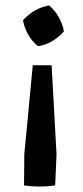

<svg xmlns="http://www.w3.org/2000/svg" viewBox="-20 -511 305 703"><path d="M119 -342Q76 -377 64 -437Q106 -482 160 -491Q182 -472 196 -446.5Q210 -421 214 -396Q196 -375 170.5 -360Q145 -345 119 -342ZM68 168 69 54 100 -272H169L187 54L182 168Q168 170 154 171Q140 172 125 172Q111 172 96.5 171Q82 170 68 168Z"/></svg>

Font: Piazzolla SemiBold
Style: Regular
Weight: 600
Designer: Juan Pablo del Peral
Foundry: Huerta Tipografica
Version: Version 1.330